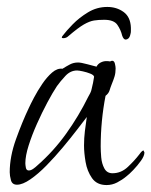

<svg xmlns="http://www.w3.org/2000/svg" viewBox="-20 -526 436 553"><path d="M289 -506Q316 -506 336 -491.5Q356 -477 357 -446Q357 -441 357 -436.5Q357 -432 356 -429Q354 -419 350 -415.5Q346 -412 342 -412Q336 -412 332 -423Q328 -440 318 -454.5Q308 -469 280 -469Q264 -469 251 -467Q238 -465 221.5 -455.5Q205 -446 177 -422Q171 -416 162 -416Q154 -416 162 -425Q171 -437 189.5 -456Q208 -475 233.5 -490.5Q259 -506 289 -506ZM287 7Q259 7 245 -13Q231 -33 226.5 -59.5Q222 -86 222 -107Q222 -128 224.5 -148.5Q227 -169 230 -189Q220 -176 202 -152.5Q184 -129 161 -101.5Q138 -74 114 -49.5Q90 -25 67.5 -9.5Q45 6 29 6Q15 6 11.5 -7Q8 -20 8 -30Q8 -75 26 -125Q44 -175 63 -215Q68 -226 78 -245Q88 -264 101.5 -284Q115 -304 130 -317Q145 -330 160 -328Q171 -335 181.5 -340.5Q192 -346 205 -346Q213 -346 231.5 -341Q250 -336 258 -334Q262 -342 270 -346Q278 -350 286 -350Q294 -350 297 -349Q301 -351 303 -351Q309 -351 311 -342.5Q313 -334 313 -329Q313 -316 310 -306Q307 -296 302 -284Q298 -274 295.5 -265.5Q293 -257 284 -250Q277 -214 273.5 -177.5Q270 -141 270 -104Q270 -91 271.5 -73Q273 -55 280.5 -41Q288 -27 304 -27Q329 -27 348.5 -45.5Q368 -64 381 -81Q383 -84 386 -87.5Q389 -91 393 -93L396 -87Q396 -77 386 -63Q376 -49 364 -36.5Q352 -24 344 -18Q332 -8 317.5 -0.5Q303 7 287 7ZM63 -35Q69 -35 76 -40Q83 -45 87 -49Q134 -90 170.5 -141Q207 -192 234 -247Q237 -252 240 -258Q243 -264 244 -270Q246 -278 248 -287.5Q250 -297 251 -305Q250 -310 240 -314Q230 -318 218.5 -320.5Q207 -323 202 -323Q183 -323 168.5 -307.5Q154 -292 144 -278Q132 -260 116.5 -231Q101 -202 86.5 -169.5Q72 -137 62.5 -107Q53 -77 53 -56Q53 -51 54.5 -43Q56 -35 63 -35Z"/></svg>

Font: Moon Dance
Style: Regular
Weight: 400
Designer: Robert E. Leuschke
Foundry: Robert E. Leuschke
Version: Version 1.010; ttfautohint (v1.8.3)